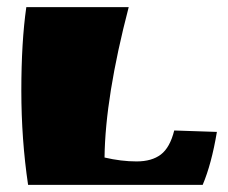

<svg xmlns="http://www.w3.org/2000/svg" viewBox="-20 -520 642 540"><path d="M470 -153 590 -149Q575 -59 550 0H59Q40 -128 40 -265Q40 -402 54 -500H342Q276 -247 274 -77Q321 -66 364 -66Q407 -66 432.5 -85.5Q458 -105 470 -153Z"/></svg>

Font: Ruslan Display
Style: Regular
Weight: 400
Designer: Denis Masharov, Vladimir Rabdu
Foundry: Denis Masharov, Vladimir Rabdu
Version: Version 1.000; ttfautohint (v1.4.1)